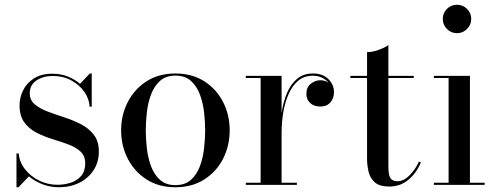

<svg xmlns="http://www.w3.org/2000/svg" viewBox="-20 -780 2103 810"><path d="M58 10H49.5V-132.5H59Q62 -96 85.5 -66Q109 -36 145.2 -18.2Q181.5 -0.5 222 -0.5Q251.5 -0.5 278.5 -9.2Q305.5 -18 322.5 -38Q339.5 -58 339.5 -91Q339.5 -122.5 319.5 -140.8Q299.5 -159 268 -170.8Q236.5 -182.5 201.2 -193.2Q166 -204 134.2 -220.2Q102.5 -236.5 82.5 -263.8Q62.5 -291 62.5 -336.5Q62.5 -368.5 77.5 -399Q92.5 -429.5 123.2 -449.2Q154 -469 201 -469Q236.5 -469 266 -457.2Q295.5 -445.5 317.5 -426.5L359 -470H367V-330H358Q357 -361 336.8 -391Q316.5 -421 281.8 -440.2Q247 -459.5 202 -459.5Q162 -459.5 133.8 -440.5Q105.5 -421.5 105.5 -386.5Q105.5 -357.5 126.8 -339.8Q148 -322 181 -309.5Q214 -297 251.2 -285Q288.5 -273 321.8 -255.8Q355 -238.5 376 -211.2Q397 -184 397 -140.5Q397 -96 374.8 -62Q352.5 -28 314.5 -9Q276.5 10 228.5 10Q192.5 10 159.8 -2.5Q127 -15 102 -36Z M491 -230Q491 -295 519 -349.5Q547 -404 598.2 -437Q649.5 -470 720 -470Q790.5 -470 842 -437Q893.5 -404 921.2 -349.5Q949 -295 949 -230Q949 -165 921.2 -110.5Q893.5 -56 842 -23Q790.5 10 720 10Q649.5 10 598.2 -23Q547 -56 519 -110.5Q491 -165 491 -230ZM595 -230Q595 -195 599.5 -154.8Q604 -114.5 617 -79.2Q630 -44 654.8 -21.5Q679.5 1 720 1Q761 1 785.8 -21.5Q810.5 -44 823.5 -79.2Q836.5 -114.5 841 -154.8Q845.5 -195 845.5 -230Q845.5 -265.5 841 -305.5Q836.5 -345.5 823.5 -380.8Q810.5 -416 785.8 -438.5Q761 -461 720 -461Q679.5 -461 654.8 -438.5Q630 -416 617 -380.8Q604 -345.5 599.5 -305.5Q595 -265.5 595 -230Z M1017 -9H1079.5V-451H1017V-460H1168V-303Q1174.5 -348.5 1190.2 -386.5Q1206 -424.5 1233 -447.2Q1260 -470 1300.5 -470Q1342 -470 1365.5 -446.2Q1389 -422.5 1389 -391Q1389 -365.5 1373.8 -348Q1358.5 -330.5 1331.5 -330.5Q1304 -330.5 1288.2 -345.8Q1272.5 -361 1272.5 -383.5Q1272.5 -412 1291.2 -426.8Q1310 -441.5 1331.5 -441.5Q1350.5 -441.5 1365.5 -431.5Q1355 -444.5 1338 -452.5Q1321 -460.5 1299.5 -460.5Q1263.5 -460.5 1238.5 -439.8Q1213.5 -419 1198 -384.2Q1182.5 -349.5 1175.2 -306.5Q1168 -263.5 1168 -219.5V-9H1232.5V0H1017Z M1755.5 -94.5Q1736.5 -49.5 1702.5 -21.2Q1668.5 7 1622 7Q1581 7 1561 -11Q1541 -29 1534.8 -56.2Q1528.5 -83.5 1528.5 -111V-451H1458V-460H1528.5V-560Q1551 -560 1577.2 -569.5Q1603.5 -579 1618.5 -590V-460H1725.5V-451H1618.5V-78.5Q1618.5 -41 1627.2 -28.2Q1636 -15.5 1657 -15.5Q1683.5 -15.5 1708.2 -40.8Q1733 -66 1747.5 -98.5Z M1848 -700Q1848 -725 1865.5 -742.5Q1883 -760 1908 -760Q1932.5 -760 1950.2 -742.5Q1968 -725 1968 -700Q1968 -675.5 1950.2 -657.8Q1932.5 -640 1908 -640Q1883 -640 1865.5 -657.8Q1848 -675.5 1848 -700ZM1810.5 -9H1872.5V-451H1810.5V-460H1962.5V-9H2024.5V0H1810.5Z"/></svg>

Font: Bodoni* 24pt
Style: Regular
Weight: 400
Version: Version 2.3